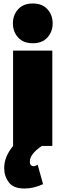

<svg xmlns="http://www.w3.org/2000/svg" viewBox="-20 -837 375 1101"><path d="M120 244Q57 244 30.5 208.5Q4 173 4 127Q4 62 55 0V-547H280V0H220Q151 46 151 90Q151 114 171 116Q182 116 196 108L227 219Q173 244 120 244ZM168 -589Q114 -589 84 -622Q54 -655 54 -703Q54 -751 84 -784Q114 -817 168 -817Q222 -817 252 -784Q282 -751 282 -703Q282 -655 252 -622Q222 -589 168 -589Z"/></svg>

Font: Argentum Novus Black
Style: Regular
Weight: 900
Designer: Julieta Ulanovsky (font) & Cristiano Sobral (main changes)
Foundry: Julieta Ulanovsky (font) & Cristiano Sobral (main changes)
Version: Version 3.00;November 27, 2020;FontCreator 13.0.0.2655 64-bi